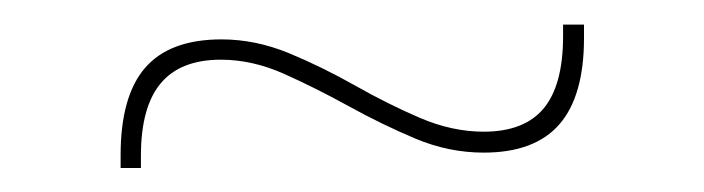

<svg xmlns="http://www.w3.org/2000/svg" viewBox="-20 -370 572 156"><path d="M373 -246Q344.5 -246 317.2 -257.5Q290 -269 263.2 -283.8Q236.5 -298.5 210.8 -310Q185 -321.5 159.5 -321.5Q126.5 -321.5 110.5 -302.2Q94.5 -283 94.5 -243.5V-233.5H78V-244Q78 -292 98 -315Q118 -338 160 -338Q187.5 -338 214.8 -326.8Q242 -315.5 268.5 -300.5Q295 -285.5 321.2 -274.2Q347.5 -263 373 -263Q406 -263 421.8 -282Q437.5 -301 437.5 -340.5V-350H454.5V-339Q454.5 -292 434.5 -269Q414.5 -246 373 -246Z"/></svg>

Font: Anek Gurmukhi Medium Thin
Style: Regular
Weight: 250
Version: Version 1.003